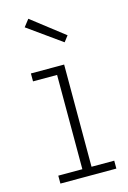

<svg xmlns="http://www.w3.org/2000/svg" viewBox="-119 -833 592 890"><g transform="rotate(-15 177.0 -388.0)"><path d="M110.5 -776.5 266.5 -655.5 245 -627.5 84 -742.5ZM216 -38H325V0H56.5V-38H172V-490.5H56.5V-528.5H216Z"/></g></svg>

Font: Hepta Slab Light
Style: Regular
Weight: 300
Designer: Michael LaGattuta
Foundry: Michael LaGattuta
Version: Version 1.102